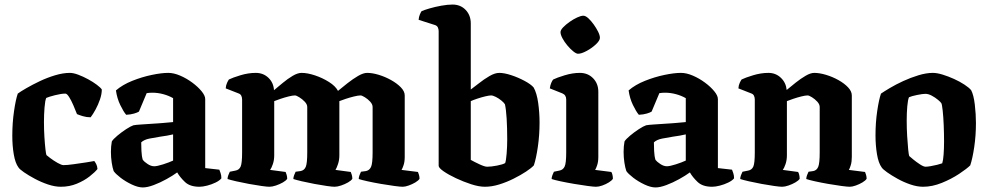

<svg xmlns="http://www.w3.org/2000/svg" viewBox="-20 -820 4338 843"><path d="M247 0Q221 0 191 -10Q161 -20 133 -35Q105 -50 85.5 -63.5Q66 -77 61 -85Q47 -104 40.5 -142Q34 -180 34 -224Q34 -280 41.5 -331.5Q49 -383 58 -409Q70 -418 96 -433Q122 -448 154.5 -463.5Q187 -479 222 -489.5Q257 -500 287 -500Q302 -500 323.5 -492Q345 -484 367 -472Q389 -460 405.5 -447.5Q422 -435 427 -427Q427 -407 419 -383.5Q411 -360 399.5 -339Q388 -318 378 -305Q360 -305 343.5 -310Q327 -315 318 -319Q311 -337 302 -358Q293 -379 283.5 -394Q274 -409 267 -409Q249 -409 221.5 -402Q194 -395 183 -390Q178 -379 175.5 -348Q173 -317 173 -285Q173 -250 175 -218.5Q177 -187 179.5 -165Q182 -143 184 -139Q186 -137 200.5 -126Q215 -115 232.5 -105Q250 -95 259 -95Q275 -95 303.5 -99Q332 -103 358.5 -107Q385 -111 394 -113Q398 -108 402.5 -99.5Q407 -91 408 -78Q397 -64 373.5 -45.5Q350 -27 317.5 -13.5Q285 0 247 0Z M607 3Q586 3 558.5 -10Q531 -23 509 -40Q487 -57 479 -69Q474 -83 470.5 -106Q467 -129 467 -153Q467 -165 468 -177Q469 -189 471 -199Q477 -209 495.5 -224.5Q514 -240 534 -253Q554 -266 566 -270Q576 -272 600.5 -273.5Q625 -275 653 -277Q669 -278 676 -278.5Q683 -279 695.5 -280Q708 -281 740 -284V-389Q721 -400 697 -406.5Q673 -413 649 -413Q636 -413 624 -411L590 -330Q584 -326 569 -321.5Q554 -317 534 -316Q522 -330 508 -359Q494 -388 489 -423Q518 -448 560.5 -465Q603 -482 646 -491Q689 -500 719 -500Q743 -500 771 -488Q799 -476 824 -457.5Q849 -439 865 -419.5Q881 -400 881 -385V-82L943 -75Q945 -70 948.5 -60Q952 -50 952 -37Q944 -27 926.5 -18.5Q909 -10 889.5 -5Q870 0 856 0Q814 0 792 -21Q770 -42 758 -63Q739 -49 711 -33.5Q683 -18 655 -7.5Q627 3 607 3ZM657 -90Q670 -90 696.5 -98.5Q723 -107 740 -115V-230Q728 -227 713.5 -224.5Q699 -222 684 -220Q659 -216 636 -211.5Q613 -207 600 -195Q600 -181 601 -157.5Q602 -134 607 -118Q613 -110 628 -100Q643 -90 657 -90Z M1163 0Q1153 0 1128 -3.5Q1103 -7 1073 -12.5Q1043 -18 1017 -24Q991 -30 979 -34Q979 -42 982.5 -51Q986 -60 989 -66L1014 -71Q1030 -74 1036.5 -88.5Q1043 -103 1043 -151V-383Q1043 -392 1039.5 -399.5Q1036 -407 1027 -410L971 -432Q972 -446 977 -456.5Q982 -467 985 -471Q1001 -479 1035.5 -489.5Q1070 -500 1103 -500Q1136 -500 1158.5 -478.5Q1181 -457 1183 -424Q1200 -438 1221.5 -456Q1243 -474 1265 -487Q1287 -500 1304 -500Q1330 -500 1363 -489Q1396 -478 1424.5 -460Q1453 -442 1464 -421Q1482 -436 1505.5 -454.5Q1529 -473 1552 -486.5Q1575 -500 1592 -500Q1615 -500 1643 -491.5Q1671 -483 1697 -468.5Q1723 -454 1740 -436.5Q1757 -419 1757 -401V-131Q1757 -110 1752 -95Q1747 -80 1743 -74L1815 -65Q1817 -61 1819.5 -52.5Q1822 -44 1822 -35Q1817 -27 1803.5 -19Q1790 -11 1774.5 -5.5Q1759 0 1748 0Q1738 0 1711.5 -3.5Q1685 -7 1653 -12.5Q1621 -18 1594 -24Q1567 -30 1555 -34Q1555 -42 1558.5 -51Q1562 -60 1565 -66L1587 -69Q1602 -72 1609 -87Q1616 -102 1616 -151V-350Q1616 -362 1605.5 -373.5Q1595 -385 1582 -393Q1569 -401 1563 -401Q1553 -401 1534.5 -396.5Q1516 -392 1498 -386Q1480 -380 1470 -376V-138Q1470 -117 1464 -99.5Q1458 -82 1453 -74L1520 -65Q1522 -61 1524.5 -52.5Q1527 -44 1527 -35Q1522 -27 1508 -19Q1494 -11 1477.5 -5.5Q1461 0 1449 0Q1439 0 1414.5 -3.5Q1390 -7 1360.5 -12.5Q1331 -18 1305.5 -24Q1280 -30 1268 -34Q1268 -42 1271.5 -51Q1275 -60 1278 -66L1300 -69Q1316 -72 1322.5 -87.5Q1329 -103 1329 -151V-350Q1329 -362 1318 -373.5Q1307 -385 1294 -393Q1281 -401 1275 -401Q1265 -401 1247 -396.5Q1229 -392 1211.5 -386Q1194 -380 1184 -376V-138Q1184 -117 1178 -99.5Q1172 -82 1166 -74L1234 -65Q1236 -61 1238.5 -52.5Q1241 -44 1241 -35Q1236 -27 1222 -19Q1208 -11 1191.5 -5.5Q1175 0 1163 0Z M2109 0Q2083 0 2049 -11Q2015 -22 1982 -37.5Q1949 -53 1927.5 -68Q1906 -83 1906 -92V-683Q1906 -692 1902.5 -699.5Q1899 -707 1890 -710L1818 -733Q1819 -746 1823.5 -756.5Q1828 -767 1831 -771Q1842 -776 1866 -783Q1890 -790 1917.5 -795Q1945 -800 1967 -800Q2002 -800 2024.5 -776.5Q2047 -753 2047 -717V-427Q2061 -437 2083 -454.5Q2105 -472 2129 -486Q2153 -500 2172 -500Q2194 -500 2224.5 -490Q2255 -480 2283 -465Q2311 -450 2323 -436Q2337 -411 2343 -368Q2349 -325 2349 -282Q2349 -227 2341.5 -175.5Q2334 -124 2324 -94Q2313 -82 2289.5 -66.5Q2266 -51 2235 -35.5Q2204 -20 2171.5 -10Q2139 0 2109 0ZM2119 -88Q2137 -88 2162.5 -93Q2188 -98 2198 -104Q2202 -115 2204.5 -146Q2207 -177 2207 -208Q2207 -259 2204.5 -299.5Q2202 -340 2197 -362Q2193 -369 2181.5 -378.5Q2170 -388 2157 -394.5Q2144 -401 2136 -401Q2128 -401 2111 -397Q2094 -393 2076 -387Q2058 -381 2047 -376V-118Q2063 -109 2085.5 -98.5Q2108 -88 2119 -88Z M2597 0Q2587 0 2560.5 -3.5Q2534 -7 2501.5 -12.5Q2469 -18 2441 -24Q2413 -30 2402 -34Q2402 -42 2405.5 -51Q2409 -60 2412 -66L2436 -71Q2452 -74 2459 -88.5Q2466 -103 2466 -151V-383Q2466 -403 2449 -410L2394 -432Q2396 -446 2400.5 -456.5Q2405 -467 2409 -471Q2425 -479 2459.5 -489.5Q2494 -500 2526 -500Q2561 -500 2584 -476.5Q2607 -453 2607 -417V-131Q2607 -110 2602 -95Q2597 -80 2593 -74L2664 -65Q2667 -61 2669 -52.5Q2671 -44 2671 -35Q2666 -27 2653 -19Q2640 -11 2624.5 -5.5Q2609 0 2597 0ZM2518 -584Q2510 -584 2497 -594.5Q2484 -605 2471 -620.5Q2458 -636 2449.5 -652Q2441 -668 2441 -679Q2441 -688 2452.5 -700Q2464 -712 2481 -724Q2498 -736 2514.5 -743.5Q2531 -751 2541 -751Q2551 -751 2563 -740Q2575 -729 2586.5 -713Q2598 -697 2606 -681Q2614 -665 2614 -654Q2614 -642 2596.5 -625.5Q2579 -609 2556 -596.5Q2533 -584 2518 -584Z M2858 3Q2837 3 2809.5 -10Q2782 -23 2760 -40Q2738 -57 2730 -69Q2725 -83 2721.5 -106Q2718 -129 2718 -153Q2718 -165 2719 -177Q2720 -189 2722 -199Q2728 -209 2746.5 -224.5Q2765 -240 2785 -253Q2805 -266 2817 -270Q2827 -272 2851.5 -273.5Q2876 -275 2904 -277Q2920 -278 2927 -278.5Q2934 -279 2946.5 -280Q2959 -281 2991 -284V-389Q2972 -400 2948 -406.5Q2924 -413 2900 -413Q2887 -413 2875 -411L2841 -330Q2835 -326 2820 -321.5Q2805 -317 2785 -316Q2773 -330 2759 -359Q2745 -388 2740 -423Q2769 -448 2811.5 -465Q2854 -482 2897 -491Q2940 -500 2970 -500Q2994 -500 3022 -488Q3050 -476 3075 -457.5Q3100 -439 3116 -419.5Q3132 -400 3132 -385V-82L3194 -75Q3196 -70 3199.5 -60Q3203 -50 3203 -37Q3195 -27 3177.5 -18.5Q3160 -10 3140.5 -5Q3121 0 3107 0Q3065 0 3043 -21Q3021 -42 3009 -63Q2990 -49 2962 -33.5Q2934 -18 2906 -7.5Q2878 3 2858 3ZM2908 -90Q2921 -90 2947.5 -98.5Q2974 -107 2991 -115V-230Q2979 -227 2964.5 -224.5Q2950 -222 2935 -220Q2910 -216 2887 -211.5Q2864 -207 2851 -195Q2851 -181 2852 -157.5Q2853 -134 2858 -118Q2864 -110 2879 -100Q2894 -90 2908 -90Z M3414 0Q3404 0 3379 -3.5Q3354 -7 3324 -12.5Q3294 -18 3268 -24Q3242 -30 3230 -34Q3230 -42 3233.5 -51Q3237 -60 3240 -66L3265 -71Q3281 -74 3287.5 -88.5Q3294 -103 3294 -151V-383Q3294 -392 3290.5 -399.5Q3287 -407 3278 -410L3222 -432Q3223 -446 3228 -456.5Q3233 -467 3236 -471Q3252 -479 3286.5 -489.5Q3321 -500 3354 -500Q3386 -500 3408.5 -478.5Q3431 -457 3434 -425Q3452 -440 3474 -457.5Q3496 -475 3517.5 -487.5Q3539 -500 3555 -500Q3578 -500 3606.5 -491.5Q3635 -483 3661 -468.5Q3687 -454 3703.5 -436.5Q3720 -419 3720 -401V-131Q3720 -110 3715.5 -95Q3711 -80 3707 -74L3778 -65Q3780 -61 3782.5 -52.5Q3785 -44 3785 -35Q3780 -27 3766.5 -19Q3753 -11 3737.5 -5.5Q3722 0 3711 0Q3701 0 3674.5 -3.5Q3648 -7 3616.5 -12.5Q3585 -18 3558 -24Q3531 -30 3520 -34Q3520 -42 3523.5 -51Q3527 -60 3530 -66L3551 -69Q3566 -72 3572.5 -87.5Q3579 -103 3579 -151V-350Q3579 -362 3568.5 -373.5Q3558 -385 3545 -393Q3532 -401 3526 -401Q3516 -401 3498 -396.5Q3480 -392 3462.5 -386Q3445 -380 3435 -376V-138Q3435 -117 3429 -99.5Q3423 -82 3417 -74L3484 -65Q3487 -61 3489 -52.5Q3491 -44 3491 -35Q3486 -27 3472 -19Q3458 -11 3442 -5.5Q3426 0 3414 0Z M4033 0Q4007 0 3977.5 -10Q3948 -20 3921 -35Q3894 -50 3875 -63.5Q3856 -77 3851 -85Q3837 -104 3830.5 -143Q3824 -182 3824 -226Q3824 -282 3831.5 -332.5Q3839 -383 3848 -409Q3861 -418 3887 -433.5Q3913 -449 3945.5 -464Q3978 -479 4012.5 -489.5Q4047 -500 4076 -500Q4094 -500 4118.5 -492.5Q4143 -485 4168.5 -473.5Q4194 -462 4214.5 -448.5Q4235 -435 4244 -424Q4255 -403 4260 -361Q4265 -319 4265 -280Q4265 -225 4257.5 -174.5Q4250 -124 4240 -94Q4225 -79 4191 -56.5Q4157 -34 4115 -17Q4073 0 4033 0ZM4044 -88Q4052 -88 4066.5 -90.5Q4081 -93 4095 -96.5Q4109 -100 4117 -103Q4121 -115 4123 -141.5Q4125 -168 4125 -199Q4125 -233 4123.5 -270Q4122 -307 4119 -334.5Q4116 -362 4113 -367Q4110 -372 4098 -382Q4086 -392 4071 -400Q4056 -408 4043 -408Q4031 -408 4006.5 -403Q3982 -398 3971 -393Q3966 -382 3963.5 -353Q3961 -324 3961 -291Q3961 -257 3963 -222.5Q3965 -188 3967.5 -164Q3970 -140 3972 -135Q3975 -132 3989 -120.5Q4003 -109 4019 -98.5Q4035 -88 4044 -88Z"/></svg>

Font: Texturina 72pt ExtraBold
Style: Regular
Weight: 800
Designer: Guillermo Torres Carreño
Foundry: Omnibus-Type
Version: Version 1.002; ttfautohint (v1.8.3)